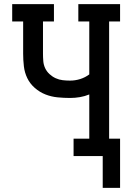

<svg xmlns="http://www.w3.org/2000/svg" viewBox="-20 -755 640 929"><path d="M477 154V0H336V-84H412V-298Q390 -289 366.5 -285Q343 -281 319 -281Q289 -281 258.5 -284Q228 -287 200 -298Q172 -309 148.5 -329.5Q125 -350 112 -377Q99 -404 95.5 -434.5Q92 -465 92 -495V-651H39V-735H241V-651H188V-495Q188 -477 189.5 -459Q191 -441 198.5 -425Q206 -409 219.5 -396.5Q233 -384 249.5 -376.5Q266 -369 283.5 -367Q301 -365 319 -365Q344 -365 368 -372.5Q392 -380 412 -395V-651H359V-735H561V-651H508V-84H561V154Z"/></svg>

Font: Iosevka HT Medium Extended
Style: Regular
Weight: 500
Width: 7
Monospace: yes
Designer: Belleve Invis
Foundry: Belleve Invis
Version: Version 32.3.0; ttfautohint (v1.8.4)